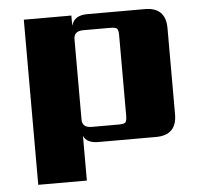

<svg xmlns="http://www.w3.org/2000/svg" viewBox="-48 -534 761 724"><g transform="rotate(-5 333.0 -171.5)"><path d="M421 -90V-394Q421 -414 415.5 -419.5Q410 -425 390 -425H288Q252 -425 252 -394V-90Q252 -59 288 -59H390Q410 -59 415.5 -64.5Q421 -70 421 -90ZM308 -484H526Q605 -484 605 -405V-79Q605 0 526 0H308Q264 0 252 -28V141H68V-484H248V-445Q258 -484 308 -484Z"/></g></svg>

Font: Sarpanch ExtraBold
Style: Regular
Weight: 800
Designer: Manushi Parikh (Devanagari and Latin), Jyotish Sonowal (Devanagari)
Foundry: Indian Type Foundry
Version: Version 2.004;PS 1.0;hotconv 1.0.78;makeotf.lib2.5.61930; tt